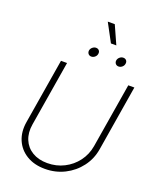

<svg xmlns="http://www.w3.org/2000/svg" viewBox="-193 -1201 1075 1322"><g transform="rotate(20 344.5 -540.5)"><path d="M300.8 9.8Q222.2 9.8 166.3 -24.2Q110.4 -58.1 85.2 -116.9Q60.1 -175.8 72.3 -249.5L151.4 -727.5H195.8L116.7 -248.5Q106.4 -186 126.5 -137.2Q146.5 -88.4 192.1 -60.8Q237.8 -33.2 302.2 -33.2Q369.1 -33.2 425 -61.8Q481 -90.3 518.1 -139.9Q555.2 -189.5 565.9 -252L644.5 -727.5H689L609.9 -246.6Q597.7 -172.4 553.7 -114.5Q509.8 -56.6 444.1 -23.4Q378.4 9.8 300.8 9.8ZM536.6 -826.2Q522.5 -826.2 514.2 -836.2Q505.9 -846.2 507.8 -860.4Q510.3 -874.5 522 -884.5Q533.7 -894.5 547.9 -894.5Q562.5 -894.5 570.6 -884.8Q578.6 -875 576.2 -860.8Q574.2 -846.2 562.5 -836.2Q550.8 -826.2 536.6 -826.2ZM336.9 -826.2Q322.8 -826.2 314.5 -836.2Q306.2 -846.2 308.1 -860.4Q310.5 -874.5 322.5 -884.5Q334.5 -894.5 348.1 -894.5Q362.8 -894.5 370.8 -884.8Q378.9 -875 376.5 -860.8Q374.5 -846.2 362.8 -836.2Q351.1 -826.2 336.9 -826.2ZM433.6 -957.5 361.8 -1091.3H413.1L473.1 -957.5Z"/></g></svg>

Font: Inter 28pt ExtraLight
Style: Italic
Weight: 250
Italic angle: -9.3988°
Designer: Rasmus Andersson
Foundry: rsms
Version: Version 4.001;git-66647c0bb